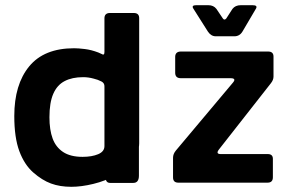

<svg xmlns="http://www.w3.org/2000/svg" viewBox="-20 -704 1131 739"><path d="M297.7 -100.3Q333.7 -100.3 357.8 -110.5Q382 -120.7 382 -141.7V-370.7Q382.7 -384 370.7 -390.3Q356.7 -397.7 340.7 -401.3Q320.3 -407 300 -407Q257.7 -407 228.7 -391.8Q199.7 -376.7 185 -342.8Q170.3 -309 170.3 -252.7Q170.3 -204.3 182.5 -171Q194.7 -137.7 222.8 -119Q251 -100.3 297.7 -100.3ZM382 -504V-634.7Q382.7 -653.3 402 -654H495Q516.3 -654 515.7 -633V-152Q515 -114.7 492.7 -84Q470.3 -53.3 427.8 -30.3Q385.3 -7.3 339.3 3.8Q293.3 15 254.7 15Q210.3 15 176.2 2.3Q142 -10.3 107.8 -40.3Q73.7 -70.3 54.3 -122.5Q35 -174.7 35 -257.3Q35 -378.7 92.3 -448.5Q149.7 -518.3 265.3 -518.3Q281 -518.3 306.2 -515.3Q331.3 -512.3 358.3 -502L371 -496.3Q382 -489 382 -504ZM388.3 -206.7H514.7V-28Q514.7 0 493 0H404Q386.7 0 386.7 -20.7ZM829 -111H1010.7Q1031.3 -111 1030.3 -90.7V-21.7Q1030.3 -1 1010 -1H666.3Q646 -1 646 -21V-96.7Q646 -111.3 656.7 -124.3L876.3 -385.7Q891 -402.7 868 -403H676Q655.3 -403 654.3 -422.3V-486Q655 -505.7 676.7 -505.7H1011.7Q1032.7 -505.7 1032.7 -486.3V-409.3Q1032.7 -396.3 1022.7 -383.7L824.3 -130.7Q808.3 -111.3 829 -111ZM780.3 -582.3 724.3 -670.7Q715.7 -684 735 -684H782Q802 -684 813 -669.7L837.7 -633Q843.7 -624.3 851 -633L874.7 -669.7Q885.7 -684 906.7 -684H952Q972 -684 965.7 -671.7L913.7 -583.3Q902.7 -564.3 882 -564.3H810.7Q792.3 -564.3 780.3 -582.3Z"/></svg>

Font: Vivano Light
Style: Regular
Weight: 300
Designer: Joe Prince, Josias Burgherr
Version: Version 2.064;September 19, 2022;FontCreator 14.0.0.2877 64-